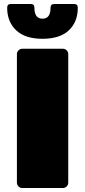

<svg xmlns="http://www.w3.org/2000/svg" viewBox="-20 -945 428 965"><path d="M296 0H92Q81 0 73 -8Q65 -16 65 -27V-673Q65 -684 73 -692Q81 -700 92 -700H296Q307 -700 315 -692Q323 -684 323 -673V-27Q323 -16 315 -8Q307 0 296 0ZM234 -906Q234 -925 253 -925H352Q371 -925 371 -906Q371 -835 326 -792.5Q281 -750 193.5 -750Q106 -750 61 -793Q16 -836 16 -906Q16 -925 35 -925H134Q153 -925 153 -906Q153 -851 193.5 -851Q234 -851 234 -906Z"/></svg>

Font: Rubik One
Style: Regular
Weight: 400
Designer: Hubert and Fischer with Elvire Volk Leonovitch
Foundry: Hubert and Fischer with Elvire Volk Leonovitch
Version: Version 1.001